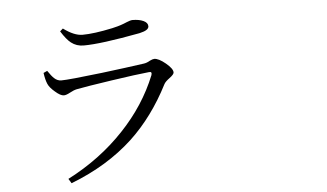

<svg xmlns="http://www.w3.org/2000/svg" viewBox="-52 -813 1605 942"><g transform="rotate(-5 750.0 -341.5)"><path d="M263.7 44.9 250 22.5Q411.1 -60.5 527.3 -183.6Q641.6 -303.7 700.2 -449.2Q706.1 -467.8 688.5 -464.8Q628.9 -459 503.9 -440.4Q378.9 -421.9 329.1 -412.1Q314.5 -409.2 294.9 -398.4Q275.4 -387.7 263.7 -387.7Q247.1 -387.7 220.7 -411.1Q195.3 -432.6 187.5 -451.2Q178.7 -471.7 173.8 -505.9L192.4 -514.6Q210.9 -487.3 222.7 -476.6Q238.3 -461.9 257.8 -461.9Q294.9 -461.9 459 -481.4Q585.9 -497.1 668 -508.8Q682.6 -510.7 699.2 -520.5Q712.9 -527.3 720.7 -527.3Q742.2 -527.3 775.9 -499.5Q809.6 -471.7 809.6 -453.1Q809.6 -443.4 787.6 -427.2Q765.6 -411.1 759.8 -399.4Q681.6 -246.1 570.3 -141.6Q444.3 -24.4 263.7 44.9ZM381.8 -623Q346.7 -623 320.3 -643.6Q298.8 -660.2 272.5 -702.1L287.1 -714.8Q339.8 -675.8 380.9 -675.8Q436.5 -675.8 528.3 -695.3Q536.1 -697.3 540 -698.2Q571.3 -705.1 602.5 -718.8Q621.1 -726.6 630.9 -726.6Q663.1 -726.6 684.6 -716.8Q706.1 -707 706.1 -689.5Q706.1 -669.9 663.1 -660.2Q662.1 -660.2 659.2 -659.2Q466.8 -623 381.8 -623Z"/></g></svg>

Font: Bpmf Zihi Box R
Style: R
Weight: 400
Foundry: But Ko
Version: Version 1.320